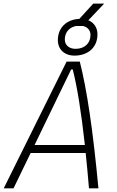

<svg xmlns="http://www.w3.org/2000/svg" viewBox="-32 -1031 638 1051"><path d="M-11.7 0H42L135.7 -193.4H437C443.4 -133.8 449.2 -69.3 455.1 0H506.8C476.6 -319.8 444.3 -538.1 404.8 -693.8H332.5ZM157.2 -237.3 357.4 -650.9H366.2C391.6 -550.3 412.6 -417 432.6 -237.3ZM375.5 -726.6C451.2 -726.6 501.5 -772.9 501.5 -842.8C501.5 -879.4 482.9 -907.2 451.7 -919.9L538.1 -1011.2H478.5L402.3 -927.7C331.5 -924.3 284.7 -878.9 284.7 -811.5C284.7 -760.7 320.8 -726.6 375.5 -726.6ZM381.8 -763.7C346.2 -763.7 322.8 -784.2 322.8 -814.5C322.8 -853.5 346.7 -881.3 383.8 -888.7H421.9C447.3 -883.3 463.4 -864.7 463.4 -839.8C463.4 -793.9 430.7 -763.7 381.8 -763.7Z"/></svg>

Font: Cascadia Code PL ExtraLight
Style: Italic
Weight: 200
Italic angle: -10°
Monospace: yes
Designer: Aaron Bell
Foundry: Saja Typeworks
Version: Version 2404.023